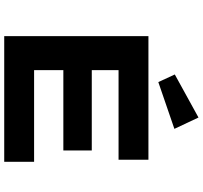

<svg xmlns="http://www.w3.org/2000/svg" viewBox="-46 -938 983 932"><g transform="rotate(90 446.0 -471.5)"><path d="M155 0V-700H755V-555H320V-145H765V0ZM243 -287V-425H710V-287ZM378 -748 341 -828 550 -943 605 -826Z"/></g></svg>

Font: Lexend Tera
Style: Bold
Weight: 700
Designer: Bonnie Shaver-Troup, Thomas Jockin
Foundry: Lexend
Version: Version 1.007